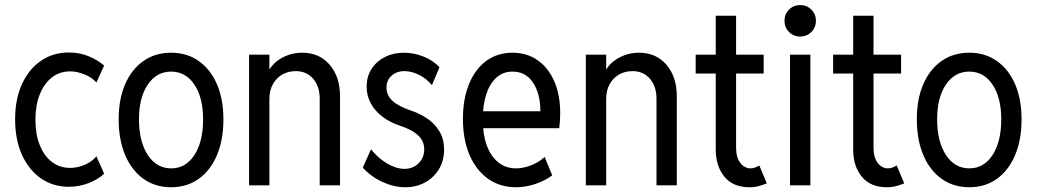

<svg xmlns="http://www.w3.org/2000/svg" viewBox="-20 -748 4185 775"><path d="M257.8 5.9Q194.3 5.9 145.5 -27.8Q96.7 -61.5 68.8 -122.8Q41 -184.1 41 -266.6Q41 -347.7 68.6 -408.2Q96.2 -468.8 145 -502.4Q193.8 -536.1 257.8 -536.1Q301.8 -536.1 338.4 -520.8Q375 -505.4 400.4 -483.4L369.1 -415Q350.1 -436.5 319.8 -448.2Q289.6 -460 263.7 -460Q221.2 -460 189.7 -435.5Q158.2 -411.1 140.6 -367.2Q123 -323.2 123 -264.6Q123 -205.6 140.6 -161.9Q158.2 -118.2 189.7 -94.2Q221.2 -70.3 263.7 -70.3Q292.5 -70.3 322 -82.8Q351.6 -95.2 369.1 -117.2L400.4 -46.9Q375.5 -23.4 337.6 -8.8Q299.8 5.9 257.8 5.9Z M670.9 7.8Q606.4 7.8 558.8 -26.4Q511.2 -60.5 485.1 -122.3Q459 -184.1 459 -266.6Q459 -347.7 485.1 -408Q511.2 -468.3 558.8 -501.7Q606.4 -535.2 670.9 -535.2Q734.9 -535.2 782.2 -501.7Q829.6 -468.3 855.7 -408Q881.8 -347.7 881.8 -266.6Q881.8 -183.6 855.7 -121.8Q829.6 -60.1 782.2 -26.1Q734.9 7.8 670.9 7.8ZM670.9 -68.4Q729.5 -68.4 764.6 -122.1Q799.8 -175.8 799.8 -266.6Q799.8 -354 764.6 -406.5Q729.5 -459 670.9 -459Q611.8 -459 576.4 -406.5Q541 -354 541 -266.6Q541 -176.8 576.4 -122.6Q611.8 -68.4 670.9 -68.4Z M985.4 0V-527.3H1067.4V-468.8H1085.9L1052.7 -435.5Q1068.4 -483.4 1109.4 -509.3Q1150.4 -535.2 1200.2 -535.2Q1269 -535.2 1310.8 -486.6Q1352.5 -438 1352.5 -359.4V0H1270.5V-349.6Q1270.5 -399.4 1243.9 -430.2Q1217.3 -460.9 1173.8 -460.9Q1142.6 -460.9 1118.7 -446.8Q1094.7 -432.6 1081.1 -407.5Q1067.4 -382.3 1067.4 -348.6V0Z M1616.2 7.8Q1570.8 7.8 1524.2 -13.4Q1477.5 -34.7 1444.3 -71.3L1477.5 -145.5Q1506.8 -108.9 1543.5 -87.6Q1580.1 -66.4 1612.3 -66.4Q1647 -66.4 1669.7 -89.1Q1692.4 -111.8 1692.4 -144.5Q1692.4 -178.2 1668 -201.4Q1643.6 -224.6 1592.8 -241.2Q1554.7 -253.9 1524.7 -276.4Q1494.6 -298.8 1477.3 -329.6Q1460 -360.4 1460 -398.4Q1460 -439.5 1480 -470.2Q1500 -501 1533.9 -518.1Q1567.9 -535.2 1610.4 -535.2Q1650.9 -535.2 1689.9 -519.5Q1729 -503.9 1753.9 -476.6L1723.6 -404.3Q1701.7 -430.7 1671.6 -445.8Q1641.6 -460.9 1612.3 -460.9Q1581.1 -460.9 1560.5 -442.4Q1540 -423.8 1540 -394.5Q1540 -363.3 1564.2 -341.1Q1588.4 -318.8 1638.7 -301.8Q1676.8 -289.1 1707 -267.8Q1737.3 -246.6 1754.9 -215.8Q1772.5 -185.1 1772.5 -143.6Q1772.5 -99.6 1752 -65.4Q1731.4 -31.2 1696 -11.7Q1660.6 7.8 1616.2 7.8Z M2062.5 7.8Q1998 7.8 1950 -26.4Q1901.9 -60.5 1875.2 -122.6Q1848.6 -184.6 1848.6 -268.6Q1848.6 -347.7 1872.8 -407.7Q1897 -467.8 1941.9 -501.5Q1986.8 -535.2 2048.8 -535.2Q2106.9 -535.2 2150.1 -504.9Q2193.4 -474.6 2217.3 -419.9Q2241.2 -365.2 2241.2 -292Q2241.2 -274.4 2240 -259Q2238.8 -243.7 2237.3 -230.5H1911.1V-298.8H2161.1Q2161.1 -370.6 2131.3 -414.8Q2101.6 -459 2048.8 -459Q2010.3 -459 1983.4 -434.6Q1956.5 -410.2 1942.6 -366.7Q1928.7 -323.2 1928.7 -265.6Q1928.7 -205.6 1944.8 -161.4Q1960.9 -117.2 1991.2 -92.8Q2021.5 -68.4 2063.5 -68.4Q2090.8 -68.4 2122.1 -80.1Q2153.3 -91.8 2178.7 -114.3L2209 -40Q2178.2 -17.6 2139.4 -4.9Q2100.6 7.8 2062.5 7.8Z M2344.7 0V-527.3H2426.8V-468.8H2445.3L2412.1 -435.5Q2427.7 -483.4 2468.8 -509.3Q2509.8 -535.2 2559.6 -535.2Q2628.4 -535.2 2670.2 -486.6Q2711.9 -438 2711.9 -359.4V0H2629.9V-349.6Q2629.9 -399.4 2603.3 -430.2Q2576.7 -460.9 2533.2 -460.9Q2502 -460.9 2478 -446.8Q2454.1 -432.6 2440.4 -407.5Q2426.8 -382.3 2426.8 -348.6V0Z M3004.9 7.8Q2939 7.8 2904.1 -34.7Q2869.1 -77.1 2869.1 -144.5V-684.6H2951.2V-152.3Q2951.2 -112.8 2968 -90.6Q2984.9 -68.4 3009.8 -68.4Q3018.6 -68.4 3027.8 -71.8Q3037.1 -75.2 3044.9 -80.1L3075.2 -7.8Q3063 -2.9 3045.4 2.4Q3027.8 7.8 3004.9 7.8ZM2788.1 -451.2V-527.3H3062.5V-451.2Z M3168.9 0V-527.3H3251V0ZM3210 -600.6Q3183.1 -600.6 3164.8 -618.9Q3146.5 -637.2 3146.5 -664.1Q3146.5 -690.9 3164.8 -709.2Q3183.1 -727.5 3210 -727.5Q3236.8 -727.5 3255.1 -709.2Q3273.4 -690.9 3273.4 -664.1Q3273.4 -637.2 3255.1 -618.9Q3236.8 -600.6 3210 -600.6Z M3559.6 7.8Q3493.7 7.8 3458.7 -34.7Q3423.8 -77.1 3423.8 -144.5V-684.6H3505.9V-152.3Q3505.9 -112.8 3522.7 -90.6Q3539.6 -68.4 3564.5 -68.4Q3573.2 -68.4 3582.5 -71.8Q3591.8 -75.2 3599.6 -80.1L3629.9 -7.8Q3617.7 -2.9 3600.1 2.4Q3582.5 7.8 3559.6 7.8ZM3342.8 -451.2V-527.3H3617.2V-451.2Z M3892.6 7.8Q3828.1 7.8 3780.5 -26.4Q3732.9 -60.5 3706.8 -122.3Q3680.7 -184.1 3680.7 -266.6Q3680.7 -347.7 3706.8 -408Q3732.9 -468.3 3780.5 -501.7Q3828.1 -535.2 3892.6 -535.2Q3956.5 -535.2 4003.9 -501.7Q4051.3 -468.3 4077.4 -408Q4103.5 -347.7 4103.5 -266.6Q4103.5 -183.6 4077.4 -121.8Q4051.3 -60.1 4003.9 -26.1Q3956.5 7.8 3892.6 7.8ZM3892.6 -68.4Q3951.2 -68.4 3986.3 -122.1Q4021.5 -175.8 4021.5 -266.6Q4021.5 -354 3986.3 -406.5Q3951.2 -459 3892.6 -459Q3833.5 -459 3798.1 -406.5Q3762.7 -354 3762.7 -266.6Q3762.7 -176.8 3798.1 -122.6Q3833.5 -68.4 3892.6 -68.4Z"/></svg>

Font: Reddit Sans Condensed
Style: Regular
Weight: 400
Designer: Stephen Hutchings
Foundry: Reddit
Version: Version 1.014